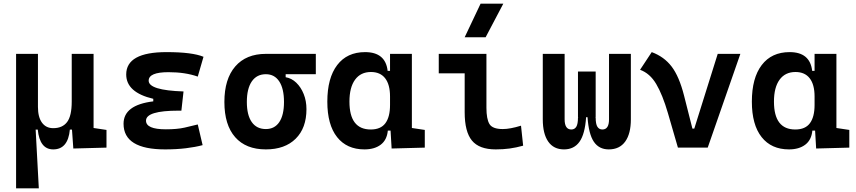

<svg xmlns="http://www.w3.org/2000/svg" viewBox="-20 -815 4728 1060"><path d="M273.9 9.8Q199.2 9.8 188.5 -99.6H176.8L194.3 224.6H68.8V-517.6H189.5V-224.6Q189.5 -168.5 211.7 -137.9Q233.9 -107.4 273.9 -107.4Q324.7 -107.4 350.3 -141.1Q376 -174.8 376 -253.9V-517.6H496.6V-108.4L567.9 -97.7V0L384.8 4.9L377.4 -99.6H365.7Q355.5 9.8 273.9 9.8Z M891.6 9.8Q662.1 9.8 662.1 -131.8Q662.1 -235.4 826.2 -255.4V-269.5Q676.8 -304.7 676.8 -403.8Q676.8 -527.3 899.4 -527.3Q1041.5 -527.3 1103.5 -501.5L1071.8 -392.1Q1002.9 -416.5 910.2 -416.5Q800.8 -416.5 800.8 -369.6Q800.8 -316.4 993.2 -310.1L981.4 -204.1H965.8Q786.1 -204.1 786.1 -148.9Q786.1 -101.1 895.5 -101.1Q958 -101.1 998.8 -110.4Q1039.6 -119.6 1071.8 -127.9L1098.6 -13.7Q1058.6 -2.9 1006.3 3.4Q954.1 9.8 891.6 9.8Z M1447.8 9.8Q1337.4 9.8 1278.1 -57.9Q1218.8 -125.5 1218.8 -252Q1218.8 -378.9 1278.8 -448.2Q1338.9 -517.6 1447.8 -517.6H1723.6V-405.3H1557.1V-388.7Q1589.8 -383.3 1615.7 -358.4Q1641.6 -333.5 1656.7 -295.7Q1671.9 -257.8 1671.9 -212.4Q1671.9 -107.9 1612.3 -49.1Q1552.7 9.8 1447.8 9.8ZM1447.8 -102.5Q1496.1 -102.5 1522 -141.1Q1547.9 -179.7 1547.9 -252Q1547.9 -325.7 1521.7 -365.5Q1495.6 -405.3 1447.8 -405.3Q1397.5 -405.3 1370.1 -365.5Q1342.8 -325.7 1342.8 -252Q1342.8 -179.7 1369.9 -141.1Q1397 -102.5 1447.8 -102.5Z M1992.2 9.8Q1894.5 9.8 1840.8 -58.3Q1787.1 -126.5 1787.1 -253.9Q1787.1 -384.3 1841.6 -455.8Q1896 -527.3 1995.6 -527.3Q2108.4 -527.3 2120.1 -423.8H2133.3V-517.6H2253.9V-108.4L2325.2 -97.7V0L2142.1 4.9L2136.2 -93.8H2121.1Q2116.2 -42 2081.8 -16.1Q2047.4 9.8 1992.2 9.8ZM2133.3 -235.4V-282.2Q2133.3 -348.1 2106.4 -382.8Q2079.6 -417.5 2027.8 -417.5Q1971.2 -417.5 1940.2 -375Q1909.2 -332.5 1909.2 -253.9Q1909.2 -100.1 2026.9 -100.1Q2082 -100.1 2107.7 -134.8Q2133.3 -169.4 2133.3 -235.4Z M2716.8 9.8Q2625.5 9.8 2585.4 -39.1Q2545.4 -87.9 2545.4 -195.3V-410.2H2402.3V-517.6H2665.5V-219.7Q2665.5 -158.2 2682.1 -130.4Q2698.7 -102.5 2755.9 -102.5Q2795.9 -102.5 2856.4 -121.1L2868.2 -10.7Q2829.6 0 2793.7 4.9Q2757.8 9.8 2716.8 9.8ZM2545.4 -609.4 2633.3 -794.9H2758.8L2661.1 -609.4Z M3340.8 9.8Q3287.1 9.8 3258.5 -32.5Q3230 -74.7 3223.6 -168H3215.8Q3209.5 -74.7 3179.4 -32.5Q3149.4 9.8 3093.8 9.8Q3036.6 9.8 3006.6 -33.4Q2976.6 -76.7 2976.6 -156.2V-517.6H3097.2V-156.2Q3097.2 -100.1 3134.3 -100.1Q3152.3 -100.1 3161.6 -115.2Q3170.9 -130.4 3170.9 -166L3172.9 -168H3170.9V-419.9H3268.6V-168H3266.6L3268.6 -166Q3268.6 -130.4 3278.1 -115.2Q3287.6 -100.1 3305.7 -100.1Q3342.3 -100.1 3342.3 -156.2V-517.6H3462.9V-156.2Q3462.9 -76.7 3431.6 -33.4Q3400.4 9.8 3340.8 9.8Z M3722.7 0 3667.5 -190.4Q3637.7 -292.5 3602.8 -351.3Q3567.9 -410.2 3513.7 -429.7L3578.1 -527.3Q3646.5 -502 3688 -447.5Q3729.5 -393.1 3756.3 -288.1L3802.7 -105H3813L3942.4 -517.6H4067.4L3887.2 0Z M4335.9 9.8Q4238.3 9.8 4184.6 -58.3Q4130.9 -126.5 4130.9 -253.9Q4130.9 -384.3 4185.3 -455.8Q4239.7 -527.3 4339.4 -527.3Q4452.1 -527.3 4463.9 -423.8H4477.1V-517.6H4597.7V-108.4L4668.9 -97.7V0L4485.8 4.9L4480 -93.8H4464.8Q4460 -42 4425.5 -16.1Q4391.1 9.8 4335.9 9.8ZM4477.1 -235.4V-282.2Q4477.1 -348.1 4450.2 -382.8Q4423.3 -417.5 4371.6 -417.5Q4314.9 -417.5 4283.9 -375Q4252.9 -332.5 4252.9 -253.9Q4252.9 -100.1 4370.6 -100.1Q4425.8 -100.1 4451.4 -134.8Q4477.1 -169.4 4477.1 -235.4Z"/></svg>

Font: Cascadia Mono NF SemiBold
Style: Regular
Weight: 600
Monospace: yes
Designer: Aaron Bell
Foundry: Saja Typeworks
Version: Version 2404.023; ttfautohint (v1.8.4)